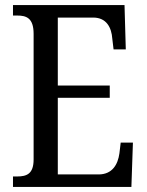

<svg xmlns="http://www.w3.org/2000/svg" viewBox="-20 -734 576 754"><path d="M31 0H496L502 -174H454L449 -132C443 -88 421 -49 367 -49H207V-350H411V-398H207V-665H346C398 -665 418 -626 421 -582L426 -540H474L469 -714H31V-673H47C83 -673 112 -664 112 -601V-108C112 -51 85 -41 47 -41H31Z"/></svg>

Font: Noto Serif Ethiopic Cn
Style: Regular
Weight: 400
Width: 3
Designer: Monotype Design Team
Foundry: Monotype Imaging Inc.
Version: Version 2.102